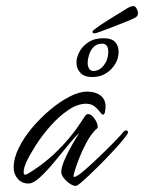

<svg xmlns="http://www.w3.org/2000/svg" viewBox="-20 -604 475 633"><path d="M230 9Q221 9 209.5 1Q198 -7 190 -17.5Q182 -28 182 -37Q182 -52 193 -77.5Q204 -103 218.5 -128Q233 -153 241 -165Q227 -153 205.5 -126.5Q184 -100 159.5 -70.5Q135 -41 112.5 -20Q90 1 74 1Q52 1 38.5 -14.5Q25 -30 25 -52Q25 -82 42 -116.5Q59 -151 86.5 -183.5Q114 -216 146.5 -243Q179 -270 210.5 -286Q242 -302 267 -302Q294 -302 311 -289.5Q328 -277 328 -252Q328 -248 326.5 -237Q325 -226 319 -226Q316 -226 309.5 -235Q303 -244 292 -253Q281 -262 264 -262Q236 -262 205.5 -241.5Q175 -221 147 -189.5Q119 -158 98 -125Q77 -92 66 -68Q63 -61 60.5 -53Q58 -45 58 -37Q58 -28 63 -28Q68 -28 84.5 -39Q101 -50 108 -55Q143 -80 174.5 -112Q206 -144 231 -178Q239 -189 246 -200Q253 -211 260 -221Q265 -228 270 -228Q281 -228 291.5 -213Q302 -198 302 -187Q302 -182 300.5 -181Q299 -180 294 -175Q279 -160 264.5 -133Q250 -106 239.5 -78.5Q229 -51 224 -32Q223 -29 222.5 -24.5Q222 -20 227 -21Q237 -24 259.5 -43.5Q282 -63 308.5 -88.5Q335 -114 356.5 -136Q378 -158 385 -167Q387 -169 389.5 -171.5Q392 -174 395 -174Q402 -174 402 -167Q402 -163 386 -143.5Q370 -124 346 -98.5Q322 -73 297 -48.5Q272 -24 253.5 -7.5Q235 9 230 9ZM284 -350Q258 -350 245 -364Q232 -378 232 -398Q232 -414 241.5 -432.5Q251 -451 271 -464.5Q291 -478 322 -478Q348 -478 359.5 -465.5Q371 -453 371 -433Q371 -401 346 -375.5Q321 -350 284 -350ZM288 -370Q308 -370 322.5 -389Q337 -408 337 -433Q337 -460 317 -460Q299 -460 288.5 -449Q278 -438 273.5 -423Q269 -408 269 -396Q269 -386 273.5 -378Q278 -370 288 -370ZM292 -494Q285 -494 285 -499Q285 -501 287 -503Q289 -505 290 -506Q312 -523 341.5 -541Q371 -559 392 -572Q404 -580 410 -582Q416 -584 420 -584Q426 -584 430.5 -575.5Q435 -567 435 -562Q435 -555 432 -551Q429 -547 424 -545Q417 -541 397 -533Q377 -525 354 -516Q331 -507 313 -500.5Q295 -494 292 -494Z"/></svg>

Font: Hurricane
Style: Regular
Weight: 400
Designer: Robert E. Leuschke
Foundry: Robert E. Leuschke
Version: Version 1.010; ttfautohint (v1.8.3)